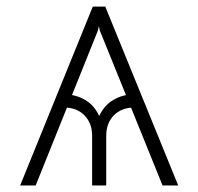

<svg xmlns="http://www.w3.org/2000/svg" viewBox="-20 -566 605 586"><path d="M476.1 0 284.7 -472.7 269 -545.9H301.3L523.9 0ZM261.2 0V-151.4Q261.2 -189.5 238.3 -213.4Q215.3 -237.3 177.2 -237.8V-277.8Q210.9 -277.8 239.5 -261.2Q268.1 -244.6 282.7 -211.9Q297.9 -244.6 326.2 -261.2Q354.5 -277.8 388.2 -277.8V-237.8Q350.1 -237.3 327.1 -213.6Q304.2 -189.9 304.2 -151.4V0ZM41.5 0 263.2 -545.9H295.4L278.8 -472.7L88.9 0Z"/></svg>

Font: Inter ExtraLight
Style: Regular
Weight: 250
Designer: Rasmus Andersson
Foundry: rsms
Version: Version 4.001;git-66647c0bb